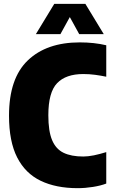

<svg xmlns="http://www.w3.org/2000/svg" viewBox="-20 -971 591 1001"><path d="M385 10Q272 10 192 -28.5Q112 -67 69.5 -150.2Q27 -233.5 27 -368Q27 -562.5 125 -656.2Q223 -750 396 -750Q471 -750 534 -735V-571Q505.5 -577 475.5 -581Q445.5 -585 414 -585Q323.5 -585 277.8 -537.5Q232 -490 232 -370Q232 -287.5 251.5 -240.8Q271 -194 311.2 -174.5Q351.5 -155 414 -155Q439 -155 469.8 -161.2Q500.5 -167.5 534 -178V-14Q505.5 -3 464.8 3.5Q424 10 385 10ZM167 -793 263 -951H425L521 -793H393L344 -882L295 -793Z"/></svg>

Font: Encode Sans Condensed Condensed Black
Style: Regular
Weight: 900
Width: 3
Designer: Multiple Designers
Foundry: Impallari Type
Version: Version 3.000; ttfautohint (v1.8.3) -l 8 -r 50 -G 200 -x 14 